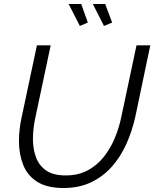

<svg xmlns="http://www.w3.org/2000/svg" viewBox="-20 -937 773 962"><path d="M298 5Q215 5 166 -26.5Q117 -58 96 -111.5Q75 -165 75 -230Q75 -260 78.5 -290.5Q82 -321 89 -352L165 -710H234L158 -352Q145 -293 145 -241Q145 -190 160.5 -148.5Q176 -107 211.5 -82.5Q247 -58 309 -58Q372 -58 419.5 -83.5Q467 -109 500.5 -151.5Q534 -194 555.5 -246Q577 -298 588 -352L664 -710H733L658 -352Q642 -280 613 -215.5Q584 -151 540 -101.5Q496 -52 436 -23.5Q376 5 298 5ZM445 -917H507L542 -824L501 -807ZM324 -917H387L420 -824L380 -807Z"/></svg>

Font: Raleway
Style: Italic
Weight: 400
Italic angle: -12°
Designer: Matt McInerney, Pablo Impallari, Rodrigo Fuenzalida
Foundry: Matt McInerney, Pablo Impallari, Rodrigo Fuenzalida
Version: Version 4.026